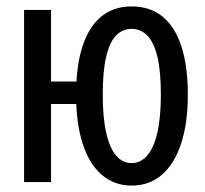

<svg xmlns="http://www.w3.org/2000/svg" viewBox="-20 -567 640 598"><path d="M390 11Q336 11 297 -22.5Q258 -56 237.5 -119.5Q217 -183 217 -272Q217 -362 237 -423Q257 -484 295.5 -515.5Q334 -547 390 -547Q447 -547 486 -515.5Q525 -484 545 -422.5Q565 -361 565 -272Q565 -183 544 -119.5Q523 -56 484 -22.5Q445 11 390 11ZM55 0V-536H139V-313H283V-243H139V0ZM390 -59Q418 -59 438.5 -82.5Q459 -106 470 -153.5Q481 -201 481 -272Q481 -344 470.5 -389Q460 -434 439.5 -455.5Q419 -477 390 -477Q361 -477 341 -456Q321 -435 310.5 -389.5Q300 -344 300 -272Q300 -200 311 -152.5Q322 -105 342 -82Q362 -59 390 -59Z"/></svg>

Font: Noto Sans Mono
Style: Regular
Weight: 400
Designer: Monotype Design Team
Foundry: Monotype Imaging Inc.
Version: Version 2.014